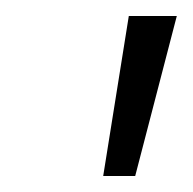

<svg xmlns="http://www.w3.org/2000/svg" viewBox="-20 -720 241 240"><path d="M141 -700H201L149 -500H109Z"/></svg>

Font: Epunda Slab Light
Style: Italic
Weight: 300
Italic angle: -12°
Designer: Simon Atzbach
Foundry: typofactur
Version: Version 1.102